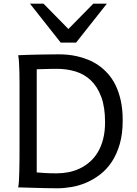

<svg xmlns="http://www.w3.org/2000/svg" viewBox="-20 -1011 741 1036"><path d="M85.4 -222.2V-558.1Q85.4 -592.3 84.7 -621.8Q84 -651.4 82.5 -674.8Q81.1 -698.2 78.1 -712.9Q88.4 -713.4 104.2 -714.1Q120.1 -714.8 139.4 -715.3Q158.7 -715.8 179.9 -716.3Q201.2 -716.8 222.4 -717Q243.7 -717.3 263.7 -717.5Q283.7 -717.8 300.3 -717.8Q319.8 -717.8 345 -715.6Q370.1 -713.4 397.7 -707Q425.3 -700.7 454.3 -689.2Q483.4 -677.7 510.5 -659.2Q537.6 -640.6 561.5 -614.3Q585.4 -587.9 603.3 -551.8Q621.1 -515.6 631.6 -468.5Q642.1 -421.4 642.1 -361.3Q642.1 -288.6 626 -233.2Q609.9 -177.7 582.8 -137.2Q555.7 -96.7 520 -69.3Q484.4 -42 445.3 -25.4Q406.2 -8.8 366.2 -2Q326.2 4.9 290.5 4.9Q278.8 4.9 263.4 4.6Q248 4.4 231 4.2Q213.9 3.9 195.8 3.4Q177.7 2.9 160.6 2.4Q120.6 1.5 78.1 0Q81.1 -14.6 82.3 -37.6Q83.5 -60.5 84.2 -89.4Q85 -118.2 85.2 -152.1Q85.4 -186 85.4 -222.2ZM178.2 -80.6Q195.3 -79.1 222.9 -77.4Q250.5 -75.7 285.6 -75.7Q318.4 -75.7 350.3 -82Q382.3 -88.4 411.4 -102.3Q440.4 -116.2 465.3 -138.2Q490.2 -160.2 508.3 -190.7Q526.4 -221.2 536.6 -261.2Q546.9 -301.3 546.9 -351.6Q546.9 -433.6 526.1 -488.8Q505.4 -543.9 470.2 -577.4Q435.1 -610.8 387.9 -625.2Q340.8 -639.6 288.1 -639.6Q275.9 -639.6 260.7 -639.4Q245.6 -639.2 230.2 -638.7Q214.8 -638.2 201.2 -637.9Q187.5 -637.7 178.2 -637.2ZM214.8 -991.2 349.1 -854.5 483.4 -991.2H556.6L390.6 -781.2H307.6L141.6 -991.2Z"/></svg>

Font: Andika Viet
Style: Regular
Weight: 400
Designer: Victor Gaultney, Annie Olsen, Julie Remington, Don Collingsworth, Eric Hays, Becca Hirsbrunner
Foundry: SIL International
Version: Version 5.000